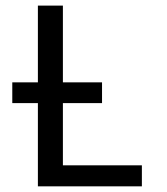

<svg xmlns="http://www.w3.org/2000/svg" viewBox="-20 -658 590 678"><path d="M481 0H113.8V-638.2H202.1V-74.2H481ZM23.4 -367.2H340.3V-293.9H23.4Z"/></svg>

Font: Code New Roman
Style: Regular
Weight: 400
Monospace: yes
Designer: Sam Radian
Foundry: Code New Roman
Version: Version 2.00 November 29, 2014